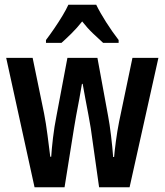

<svg xmlns="http://www.w3.org/2000/svg" viewBox="-20 -786 691 806"><path d="M361 -248Q358 -267 351.5 -302Q345 -337 338 -373.5Q331 -410 327 -434H324Q320 -408 313 -371Q306 -334 299.5 -299.5Q293 -265 291 -250L251 0H125L6 -543H117L165 -310Q173 -269 179.5 -218.5Q186 -168 191 -128H195Q197 -161 202.5 -207.5Q208 -254 217 -299L263 -543H389L434 -298Q440 -267 446 -217.5Q452 -168 455 -127H459Q461 -151 466.5 -193Q472 -235 480 -275L536 -543H645L524 0H396ZM384 -766Q400 -733 425.5 -693Q451 -653 478 -618V-606H413Q394 -623 370 -646Q346 -669 325 -696Q303 -668 279 -644.5Q255 -621 238 -606H173V-618Q189 -639 207.5 -666Q226 -693 242 -719.5Q258 -746 267 -766Z"/></svg>

Font: Noto Sans Kannada ExtraCondensed SemiBold
Style: Regular
Weight: 600
Width: 2
Designer: Jelle Bosma - Monotype Design Team
Foundry: Monotype Imaging Inc.
Version: Version 2.005; ttfautohint (v1.8.4.7-5d5b)